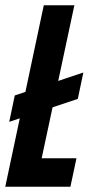

<svg xmlns="http://www.w3.org/2000/svg" viewBox="-26 -708 345 728"><path d="M9 -246 30 -346 290 -433 269 -333ZM-6 0 140 -688H256L132 -108H264L241 0Z"/></svg>

Font: Saira ExtraCondensed
Style: Bold Italic
Weight: 700
Width: 2
Italic angle: -12°
Designer: Hector Gatti with collaboration of the Omnibus-Type team
Foundry: Omnibus-Type
Version: Version 1.101